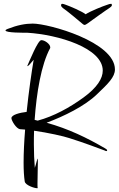

<svg xmlns="http://www.w3.org/2000/svg" viewBox="-20 -916 624 1009"><path d="M564 -896C559 -896 551 -894 541 -890C522 -884 456 -858 430 -841C408 -858 345 -884 328 -890C318 -894 311 -896 307 -896C303 -896 301 -893 301 -888C301 -888 301 -887 301 -887C301 -884 304 -879 310 -874C321 -868 406 -798 412 -792C415 -791 419 -785 424 -785C429 -785 434 -789 439 -792C447 -798 543 -867 555 -874C562 -879 567 -883 568 -888C568 -893 567 -896 564 -896ZM174 73C177 73 178 73 178 72C177 69 177 60 177 49C177 16 179 -42 179 -67C179 -78 178 -83 177 -83C176 -83 170 -54 163 -34C160 -70 158 -113 158 -157C158 -180 158 -205 159 -229C231 -219 316 -200 345 -190C422 -166 497 -137 533 -124C534 -123 536 -122 538 -122C541 -122 543 -123 543 -126C543 -129 540 -132 533 -136C437 -192 340 -239 225 -271C316 -305 425 -358 489 -420C548 -476 584 -511 584 -551C584 -696 236 -792 152 -792C113 -792 71 -784 20 -764C13 -761 9 -759 9 -756C9 -743 107 -744 123 -744C286 -734 520 -664 520 -545C520 -504 491 -456 418 -403C345 -350 263 -305 178 -282L162 -286C172 -427 196 -576 244 -664V-667C244 -676 238 -684 227 -693C216 -701 206 -705 197 -705C179 -705 135 -595 124 -571V-568C128 -568 142 -583 157 -602C146 -537 131 -435 120 -328C85 -324 40 -313 40 -295C40 -283 65 -239 86 -237L112 -235C107 -174 104 -112 104 -61C104 -21 106 12 110 38C114 58 161 73 174 73Z"/></svg>

Font: Comforter
Style: Regular
Weight: 400
Designer: Robert E. Leuschke
Foundry: Robert E. Leuschke
Version: Version 1.013; ttfautohint (v1.8.3)